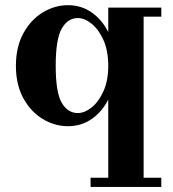

<svg xmlns="http://www.w3.org/2000/svg" viewBox="-20 -490 686 760"><path d="M618.5 213.5V250H338.5V213.5H408.5V-96Q384.5 -48 343.2 -19.2Q302 9.5 249 9.5Q196.5 9.5 149.2 -19Q102 -47.5 72.5 -101Q43 -154.5 43 -229.5Q43 -304.5 72.5 -358.2Q102 -412 149.2 -440.8Q196.5 -469.5 249 -469.5Q302 -469.5 343.2 -440.5Q384.5 -411.5 408.5 -363V-460H618.5V-424H548.5V213.5ZM408.5 -229.5Q408.5 -288.5 389.8 -330.8Q371 -373 343 -395.8Q315 -418.5 288 -418.5Q248 -418.5 224.2 -376.5Q200.5 -334.5 200.5 -229.5Q200.5 -124.5 224.2 -83.5Q248 -42.5 288 -42.5Q315 -42.5 343 -65Q371 -87.5 389.8 -129.5Q408.5 -171.5 408.5 -229.5Z"/></svg>

Font: Bodoni* 06pt
Style: Bold
Weight: 700
Version: Version 2.3